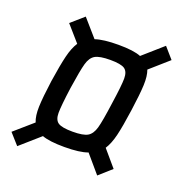

<svg xmlns="http://www.w3.org/2000/svg" viewBox="-125 -801 872 915"><g transform="rotate(20 310.5 -343.5)"><path d="M11 -53 104 -134Q92 -163 93.5 -210.5Q95 -258 107 -345Q120 -431 131.5 -478Q143 -525 162 -554L92 -634L156 -690L232 -603Q273 -617 349 -617Q427 -617 463 -602L563 -690L611 -635L518 -553Q529 -524 527 -477Q525 -430 513 -345Q501 -259 489.5 -211.5Q478 -164 459 -135L529 -53L466 3L390 -86Q350 -71 272 -71Q196 -71 159 -85L60 2ZM415 -345Q429 -440 429 -475Q429 -510 410 -523Q391 -536 337 -536Q283 -536 260.5 -523Q238 -510 228 -474.5Q218 -439 204 -345Q191 -250 191 -214.5Q191 -179 210.5 -166Q230 -153 284 -153Q338 -153 360 -166Q382 -179 392 -214Q402 -249 415 -345Z"/></g></svg>

Font: Assailand Medium
Style: Italic
Weight: 500
Italic angle: -8°
Designer: Hector Gatti with collaboration of the Omnibus-Type team
Foundry: Omnibus-Type
Version: Version 0.072;October 19, 2019;FontCreator 12.0.0.2547 64-bi